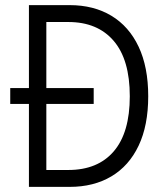

<svg xmlns="http://www.w3.org/2000/svg" viewBox="-20 -730 640 750"><path d="M93 0V-710H252Q346 -710 415 -668.5Q484 -627 521.5 -547.5Q559 -468 559 -354Q559 -240 521.5 -161Q484 -82 415 -41Q346 0 252 0ZM161 -66H247Q362 -66 424.5 -139Q487 -212 487 -354Q487 -497 424 -570.5Q361 -644 247 -644H161ZM20 -324V-386H346V-324Z"/></svg>

Font: Geist Mono Light
Style: Regular
Weight: 300
Monospace: yes
Designer: Basement.studio, Andrés Briganti, Mateo Zaragoza
Foundry: Basement.studio, Vercel, Andrés Briganti, Guido Ferreyra, Mateo Zaragoza
Version: Version 1.500; ttfautohint (v1.8.4.7-5d5b)